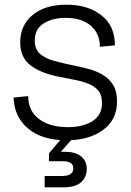

<svg xmlns="http://www.w3.org/2000/svg" viewBox="-20 -587 558 817"><path d="M263 10Q159 10 99.5 -40Q40 -90 38 -172L100 -178Q100 -115 146 -80.5Q192 -46 268 -46Q333 -46 373.5 -71.5Q414 -97 414 -149Q414 -184 397 -203Q380 -222 351.5 -232.5Q323 -243 289.5 -249Q256 -255 223 -262Q145 -279 105.5 -312.5Q66 -346 66 -407Q66 -479 118.5 -523Q171 -567 263 -567Q354 -567 411.5 -522Q469 -477 469 -394L405 -388Q405 -444 366.5 -477.5Q328 -511 259 -511Q204 -511 166 -487.5Q128 -464 128 -414Q128 -378 149.5 -358.5Q171 -339 210.5 -328Q250 -317 304 -306Q331 -301 361 -292.5Q391 -284 417.5 -268.5Q444 -253 461 -226Q478 -199 478 -156Q478 -77 418 -33.5Q358 10 263 10ZM170 210V162H241Q270 162 281 153Q292 144 292 130Q292 113 280 106Q268 99 246 99H188L189 65L264 -24L291 0L239 59H258Q300 59 324.5 78Q349 97 349 132Q349 167 325 188.5Q301 210 251 210Z"/></svg>

Font: BDO Grotesk Light
Style: Regular
Weight: 300
Designer: Deni Anggara
Foundry: Lokal Container
Version: Version 2.000